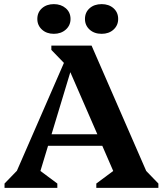

<svg xmlns="http://www.w3.org/2000/svg" viewBox="-20 -911 790 931"><path d="M2 0V-21L62 -83L290 -606L229 -669V-690H424L689 -82L748 -21V0H447V-21L529 -82L476 -204H213L176 -82L258 -21V0ZM230 -260H452L321 -561ZM241 -747Q206 -747 183.5 -767.5Q161 -788 161 -819Q161 -851 183.5 -871Q206 -891 241 -891Q276 -891 299 -871Q322 -851 322 -819Q322 -788 299 -767.5Q276 -747 241 -747ZM473 -747Q437 -747 414.5 -767.5Q392 -788 392 -819Q392 -851 414.5 -871Q437 -891 473 -891Q508 -891 530.5 -871Q553 -851 553 -819Q553 -788 530.5 -767.5Q508 -747 473 -747Z"/></svg>

Font: Platypi SemiBold
Style: Regular
Weight: 600
Designer: David Sargent
Foundry: Bolt Cutter Type
Version: Version 1.200; ttfautohint (v1.8.4.7-5d5b)